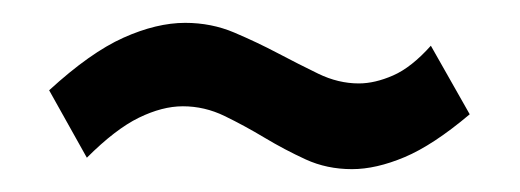

<svg xmlns="http://www.w3.org/2000/svg" viewBox="-20 -440 455 168"><path d="M23 -361Q59 -394 88 -407Q117 -420 142 -420Q165 -420 185 -411.5Q205 -403 223 -393.5Q241 -384 258.5 -375.5Q276 -367 294 -367Q308 -367 324 -374Q340 -381 357 -400L391 -340Q359 -313 334 -302.5Q309 -292 288 -292Q266 -292 247.5 -300.5Q229 -309 211.5 -319.5Q194 -330 176.5 -338.5Q159 -347 140 -347Q122 -347 101.5 -337Q81 -327 56 -302Z"/></svg>

Font: PT Sans Narrow
Style: Regular
Weight: 400
Width: 3
Designer: A.Korolkova, O.Umpeleva, V.Yefimov
Foundry: ParaType Ltd
Version: Version 2.003W OFL